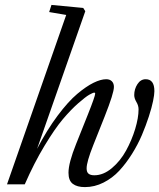

<svg xmlns="http://www.w3.org/2000/svg" viewBox="-20 -745 644 776"><path d="M8.3 0 247.6 -684.6 178.7 -696.3 188 -725.1 316.4 -712.9 324.7 -699.7 129.9 -143.6Q169.9 -220.2 212.9 -277.6Q255.9 -335 292.2 -365.5Q328.6 -396 357.9 -410.4Q387.2 -424.8 409.2 -424.8Q423.8 -424.8 432.1 -416.5Q440.4 -408.2 440.4 -393.6Q440.4 -368.7 403.3 -274.9L356.9 -158.2Q330.1 -90.8 330.1 -64.5Q330.1 -49.3 337.9 -43Q345.7 -36.6 361.3 -36.6Q397.9 -36.6 432.4 -65.7Q466.8 -94.7 489.7 -136.7Q512.7 -178.7 526.4 -223.9Q540 -269 540 -303.2Q540 -318.4 531.2 -333Q522.5 -347.7 522.5 -360.8Q522.5 -384.8 535.4 -404.8Q548.3 -424.8 568.8 -424.8Q604 -424.8 604 -376.5Q604 -362.8 598.6 -336.4Q593.3 -310.1 581.5 -273.9Q569.8 -237.8 553.5 -199.2Q537.1 -160.6 513.4 -122.8Q489.7 -85 462.2 -55.2Q434.6 -25.4 398.4 -7.1Q362.3 11.2 323.2 11.2Q291.5 11.2 274.2 -2Q256.8 -15.1 256.8 -46.9Q256.8 -86.4 287.6 -163.1L335.4 -282.7Q364.7 -356.4 364.7 -366.7Q364.7 -370.6 360.8 -370.6Q356 -370.6 340.8 -362.1Q325.7 -353.5 296.1 -327.6Q266.6 -301.8 234.1 -263.4Q201.7 -225.1 159.7 -155.5Q117.7 -85.9 80.1 0Z"/></svg>

Font: Elstob 18pt
Style: Italic
Weight: 400
Italic angle: -20°
Designer: Peter S. Baker
Version: Version 1.015